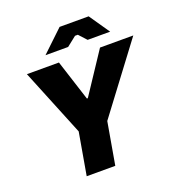

<svg xmlns="http://www.w3.org/2000/svg" viewBox="-157 -1027 1067 1155"><g transform="rotate(-20 376.5 -450.0)"><path d="M200 0H383L430 -270L753 -700H540L367 -439H361L277 -700H72L247 -270ZM216 -769H361L423 -818H441L486 -769H630L540 -900H354Z"/></g></svg>

Font: Fixel Display ExtraBold
Style: Italic
Weight: 800
Italic angle: -10°
Designer: AlfaBravo + MacPaw
Foundry: Kyrylo Tkachov, Marchela Mozhyna, Serhii Makarenko, Maria Weinstein, Zakhar Kryvoshyya
Version: Version 1.210;Glyphs 3.2 (3217)